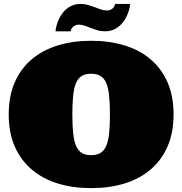

<svg xmlns="http://www.w3.org/2000/svg" viewBox="-20 -949 940 990"><path d="M24.9 -358.9Q24.9 -453.1 55.9 -524.2Q86.9 -595.2 143.6 -643.1Q200.2 -690.9 278.1 -714.8Q356 -738.8 450.2 -738.8Q543.9 -738.8 622.1 -714.8Q700.2 -690.9 756.6 -643.1Q813 -595.2 844 -524.2Q875 -453.1 875 -358.9Q875 -265.1 844 -194.1Q813 -123 756.6 -75Q700.2 -26.9 622.1 -2.9Q543.9 21 450.2 21Q356 21 278.1 -2.9Q200.2 -26.9 143.6 -75Q86.9 -123 55.9 -194.1Q24.9 -265.1 24.9 -358.9ZM353 -358.9Q353 -299.8 357.4 -260Q361.8 -220.2 372.8 -195.6Q383.8 -170.9 402.3 -159.9Q420.9 -148.9 450.2 -148.9Q478 -148.9 497.1 -159.9Q516.1 -170.9 527.1 -195.6Q538.1 -220.2 542.5 -260Q546.9 -299.8 546.9 -358.9Q546.9 -417 542.5 -457.5Q538.1 -498 527.1 -522.5Q516.1 -546.9 497.1 -557.9Q478 -568.8 450.2 -568.8Q420.9 -568.8 402.3 -557.9Q383.8 -546.9 372.8 -522.5Q361.8 -498 357.4 -457.5Q353 -417 353 -358.9ZM385.3 -821.8Q372.1 -821.8 359.6 -813.2Q347.2 -804.7 344.2 -787.6H266.1Q269 -814 279.1 -839.4Q289.1 -864.7 305.2 -884.8Q321.3 -904.8 343.8 -916.7Q366.2 -928.7 395 -928.7Q417 -928.7 435.1 -923.3Q453.1 -918 468.8 -911.9Q484.4 -905.8 499.8 -900.4Q515.1 -895 532.2 -895Q545.4 -895 557.9 -903.3Q570.3 -911.6 573.2 -928.7H651.4Q648.4 -902.8 638.4 -877.4Q628.4 -852.1 612.3 -832Q596.2 -812 573.7 -799.8Q551.3 -787.6 522 -787.6Q499 -787.6 481.7 -793.2Q464.4 -798.8 448.2 -804.9Q432.1 -811 417.2 -816.4Q402.3 -821.8 385.3 -821.8Z"/></svg>

Font: Ultra
Style: Regular
Weight: 400
Designer: Astigmatic (AOETI)
Foundry: Astigmatic (AOETI)
Version: Version 1.001